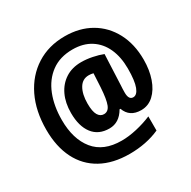

<svg xmlns="http://www.w3.org/2000/svg" viewBox="-174 -892 1137 1141"><g transform="rotate(-30 394.5 -321.5)"><path d="M750 -366Q750 -295 730 -237.5Q710 -180 673.5 -146.5Q637 -113 588 -113Q509 -113 484 -182H478Q438 -113 370 -113Q296 -113 256.5 -164.5Q217 -216 217 -307Q217 -376 241.5 -428Q266 -480 311.5 -509.5Q357 -539 420 -539Q456 -539 495.5 -531Q535 -523 565 -511L556 -305Q555 -292 554.5 -278Q554 -264 554 -252Q554 -203 585 -203Q611 -203 626.5 -243Q642 -283 642 -367Q642 -446 615.5 -505Q589 -564 537.5 -597Q486 -630 413 -630Q326 -630 267 -586.5Q208 -543 178.5 -468Q149 -393 149 -298Q149 -167 211 -90.5Q273 -14 397 -14Q445 -14 500 -26.5Q555 -39 605 -60V37Q513 78 399 78Q285 78 204.5 33.5Q124 -11 82 -94.5Q40 -178 40 -294Q40 -422 86.5 -518Q133 -614 217 -667.5Q301 -721 412 -721Q513 -721 589 -677Q665 -633 707.5 -553Q750 -473 750 -366ZM330 -306Q330 -252 344.5 -227.5Q359 -203 384 -203Q414 -203 427.5 -237Q441 -271 446 -351L451 -445Q436 -449 420 -449Q376 -449 353 -409.5Q330 -370 330 -306Z"/></g></svg>

Font: Noto Sans Arabic Cond ExtBd
Style: Regular
Weight: 800
Width: 3
Designer: Monotype Design Team, Nadine Chahine, Nizar Qandah and Khaled Hosny
Foundry: Monotype Imaging Inc.
Version: Version 2.012; ttfautohint (v1.8.4.7-5d5b)